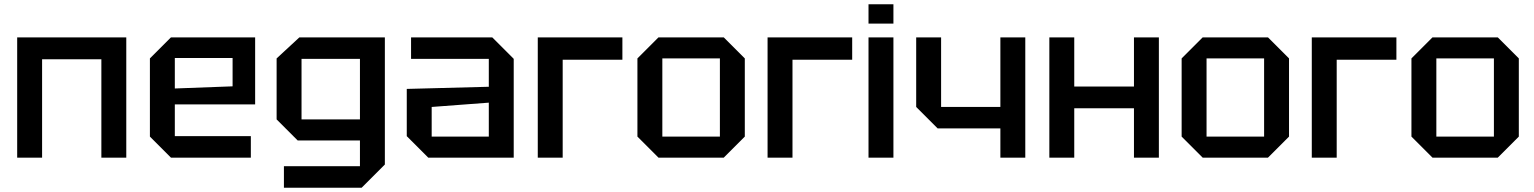

<svg xmlns="http://www.w3.org/2000/svg" viewBox="-20 -734 7142 894"><path d="M60 0V-560H568V0H452V-458H176V0Z M678 -98V-462L776 -560H1168V-248H794V-100H1148V0H776ZM794 -322 1063 -332V-464H794Z M1302 140V40H1656V-80H1366L1268 -178V-462L1374 -560H1772V32L1664 140ZM1384 -460V-178H1656V-460Z M1874 -100V-320L2256 -330V-460H1894V-560H2272L2372 -460V0H1974ZM1990 -236V-98H2256V-256Z M2484 0V-560H2878V-456H2600V0Z M2948 -98V-462L3046 -560H3350L3448 -462V-98L3350 0H3046ZM3064 -98H3332V-462H3064Z M3554 0V-560H3948V-456H3670V0Z M4024 0V-560H4140V0ZM4024 -624V-714H4140V-624Z M4754 -560V0H4638V-136H4346L4246 -236V-560H4362V-236H4638V-560Z M4866 0V-560H4982V-331H5260V-560H5376V0H5260V-230H4982V0Z M5482 -98V-462L5580 -560H5884L5982 -462V-98L5884 0H5580ZM5598 -98H5866V-462H5598Z M6088 0V-560H6482V-456H6204V0Z M6552 -98V-462L6650 -560H6954L7052 -462V-98L6954 0H6650ZM6668 -98H6936V-462H6668Z"/></svg>

Font: Tektur Medium
Style: Regular
Weight: 500
Designer: Adam Jagosz
Foundry: Adam Jagosz
Version: Version 1.005;gftools[0.9.30]